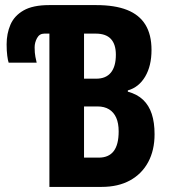

<svg xmlns="http://www.w3.org/2000/svg" viewBox="-20 -734 668 754"><path d="M174 0V-602H154Q135 -602 125.5 -584.5Q116 -567 116 -548Q116 -526 119 -511Q122 -496 124 -488H14Q11 -496 8.5 -515Q6 -534 6 -560Q6 -602 21 -637Q36 -672 72.5 -693Q109 -714 173 -714H358Q431 -714 479 -695Q527 -676 551 -637Q575 -598 575 -538Q575 -475 550 -433Q525 -391 482 -379V-374Q519 -364 542 -342Q565 -320 576 -286.5Q587 -253 587 -207Q587 -144 562 -97.5Q537 -51 490.5 -25.5Q444 0 379 0ZM368 -115Q407 -115 426.5 -140.5Q446 -166 446 -218Q446 -250 436.5 -271.5Q427 -293 408.5 -304.5Q390 -316 363 -316H310V-115ZM358 -425Q396 -425 415.5 -449Q435 -473 435 -519Q435 -560 415.5 -581Q396 -602 356 -602H310V-425Z"/></svg>

Font: Noto Sans Display ExtraCondensed
Style: Bold
Weight: 700
Width: 2
Designer: Monotype Design Team
Foundry: Monotype Imaging Inc.
Version: Version 2.003